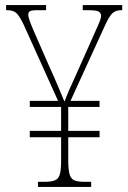

<svg xmlns="http://www.w3.org/2000/svg" viewBox="-20 -734 504 754"><path d="M129 0V-20H156Q182 -20 196 -26Q210 -32 215 -49.5Q220 -67 220 -104V-195H97V-220H220V-314H97V-338H208L73 -637Q56 -672 44 -683Q32 -694 8 -694H4V-714H161V-694H127Q105 -694 98 -690Q91 -686 91 -677Q91 -667 97.5 -649.5Q104 -632 114 -609L178 -463Q193 -431 207.5 -396Q222 -361 233 -335Q241 -356 251.5 -380.5Q262 -405 274 -430L340 -578Q356 -615 366.5 -638Q377 -661 377 -673Q376 -683 367.5 -688.5Q359 -694 325 -694H305V-714H460V-694H456Q433 -694 420 -680.5Q407 -667 391 -631L257 -338H371V-314H248V-220H371V-195H248V-106Q248 -69 253 -50.5Q258 -32 271.5 -26Q285 -20 312 -20H338V0Z"/></svg>

Font: Noto Serif Condensed Thin
Style: Regular
Weight: 100
Width: 3
Designer: Monotype Design Team
Foundry: Monotype Imaging Inc.
Version: Version 2.013; ttfautohint (v1.8.4.7-5d5b)